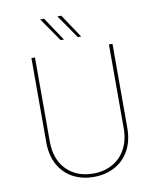

<svg xmlns="http://www.w3.org/2000/svg" viewBox="-97 -981 887 1066"><g transform="rotate(-10 346.5 -448.5)"><path d="M346 -11Q406 -11 453.5 -37Q501 -63 528 -112.5Q555 -162 555 -230V-702H575V-228Q575 -154 545 -100.5Q515 -47 463 -19.5Q411 8 346 8Q280 8 228.5 -19.5Q177 -47 147.5 -100Q118 -153 118 -228V-702H138V-230Q138 -127 195.5 -69Q253 -11 346 -11ZM225 -905 314 -772H295L203 -905ZM322 -905 411 -772H392L300 -905Z"/></g></svg>

Font: Josefin Sans Thin
Style: Regular
Weight: 250
Designer: Santiago Orozco
Foundry: Typemade
Version: Version 2.000